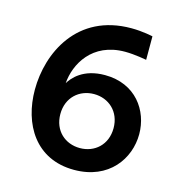

<svg xmlns="http://www.w3.org/2000/svg" viewBox="-111 -851 915 962"><g transform="rotate(15 346.5 -370.0)"><path d="M358 10C539 10 628 -120 628 -247C628 -369 546 -489 386 -489C273 -489 224 -429 206 -399C213 -498 282 -628 453 -628C505 -628 565 -616 565 -616V-738C565 -738 514 -750 453 -750C172 -750 65 -518 65 -328C65 -150 158 10 358 10ZM358 -103C282 -103 220 -156 220 -243C220 -329 282 -383 358 -383C434 -383 496 -329 496 -243C496 -156 434 -103 358 -103Z"/></g></svg>

Font: Be Vietnam Pro SemiBold
Style: Regular
Weight: 600
Designer: Lam Bao, Tony Le, Vietanh Nguyen
Foundry: Yellow Type Foundry
Version: Version 1.002